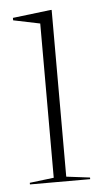

<svg xmlns="http://www.w3.org/2000/svg" viewBox="-44 -559 315 589"><g transform="rotate(-5 113.5 -264.0)"><path d="M137.5 -527.5V-14L210 -5V0H24.5V-5L99 -14V-489L17 -506V-513.5L133.5 -527.5Z"/></g></svg>

Font: Newsreader 72pt ExtraLight
Style: Regular
Weight: 275
Designer: Hugues Gentile
Foundry: Production Type
Version: Version 1.003; ttfautohint (v1.8.3)